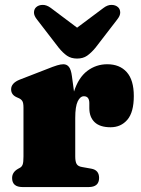

<svg xmlns="http://www.w3.org/2000/svg" viewBox="-20 -757 572 777"><path d="M271 -449 279.5 -386.5Q297.5 -443 333.2 -470Q369 -497 414 -497Q464.5 -497 493 -465Q521.5 -433 521.5 -368.5Q521.5 -303 495.5 -272.5Q469.5 -242 427.5 -242Q384.5 -242 363 -262.5Q341.5 -283 341.5 -319.5V-340.5Q341 -367.5 319.5 -367.5Q304.5 -367.5 294.5 -346.8Q284.5 -326 284.5 -280V-123.5Q284.5 -103 290.2 -93.2Q296 -83.5 312.5 -81L349 -74.5Q381 -69 381 -37Q381 0 338.5 0H71.5Q29 0 29 -36.5Q29 -60 52.5 -73.5L61.5 -78.5Q68.5 -82.5 71.8 -91.5Q75 -100.5 75 -123.5V-321.5Q75 -341 70.2 -348.2Q65.5 -355.5 56.5 -359.5L47.5 -363.5Q25 -373.5 25 -395.5Q25 -421 60.5 -435L167.5 -476.5Q196 -488 211 -492.5Q226 -497 236.5 -497Q250.5 -497 259 -486.2Q267.5 -475.5 271 -449ZM366.5 -564Q349 -543 332.5 -531.5Q316 -520 292 -520Q268 -520 251.2 -531.5Q234.5 -543 217.5 -564L130.5 -677Q117 -693.5 117.5 -707Q118 -720.5 126.5 -728Q136.5 -737 152.5 -737.2Q168.5 -737.5 185.5 -725L292 -645L399 -725Q415.5 -737.5 431.5 -737.2Q447.5 -737 457.5 -728Q466 -720.5 466.5 -707Q467 -693.5 453.5 -677Z"/></svg>

Font: Fraunces 9pt Soft Black
Style: Regular
Weight: 900
Version: Version 1.000;[b76b70a41]